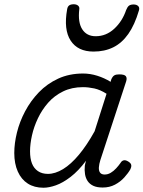

<svg xmlns="http://www.w3.org/2000/svg" viewBox="-20 -864 673 901"><path d="M184 17Q141 17 110.5 -2.5Q80 -22 63.5 -59Q47 -96 47 -146Q47 -191 59.5 -242Q72 -293 98 -342Q124 -391 162.5 -431Q201 -471 253 -495Q305 -519 370 -519Q403 -519 436.5 -508.5Q470 -498 499 -480L502 -491Q508 -505 516 -510Q524 -515 539 -515Q564 -515 570.5 -506.5Q577 -498 572 -482L451 -113Q445 -94 444 -78.5Q443 -63 449.5 -54Q456 -45 471 -45Q486 -45 499.5 -53Q513 -61 525 -74Q537 -87 546 -100Q551 -109 560 -111.5Q569 -114 582 -106Q595 -98 596 -89Q597 -80 592 -70Q582 -52 563.5 -31.5Q545 -11 519.5 2.5Q494 16 462 16Q435 16 418 8Q401 0 391.5 -14Q382 -28 379 -46.5Q376 -65 378 -86Q379 -92 380.5 -98Q382 -104 384 -110Q348 -62 311.5 -34Q275 -6 242.5 5.5Q210 17 184 17ZM121 -154Q121 -120 130 -97Q139 -74 158 -61Q177 -48 205 -48Q239 -48 276 -70.5Q313 -93 350.5 -138Q388 -183 424 -248L480 -424Q450 -443 422.5 -449Q395 -455 369 -455Q317 -455 276 -435Q235 -415 206 -382Q177 -349 158 -309Q139 -269 130 -228.5Q121 -188 121 -154ZM419 -622Q345 -622 311.5 -673.5Q278 -725 295 -820Q297 -833 304.5 -838.5Q312 -844 326 -844Q339 -844 346.5 -837.5Q354 -831 352 -820Q345 -759 366 -726.5Q387 -694 429 -694Q478 -694 516 -729Q554 -764 572 -817Q578 -832 585.5 -837.5Q593 -843 607 -843Q621 -843 628.5 -835.5Q636 -828 632 -815Q612 -747 582 -704.5Q552 -662 511.5 -642Q471 -622 419 -622Z"/></svg>

Font: Playwrite DK Loopet Light
Style: Regular
Weight: 300
Version: Version 1.003